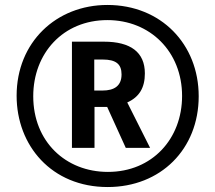

<svg xmlns="http://www.w3.org/2000/svg" viewBox="-20 -744 868 774"><path d="M414 10C628 10 781 -143 781 -356C781 -566 629 -724 413 -724C207 -724 47 -574 47 -358C47 -157 188 10 414 10ZM415 -51C245 -51 114 -173 114 -356C114 -529 234 -663 413 -663C585 -663 714 -536 714 -357C714 -185 594 -51 415 -51ZM270 -148H361V-313H412L487 -148H585L493 -331C542 -353 564 -391 564 -448C564 -534 506 -576 399 -576H270ZM393 -379H360V-504H394C447 -504 470 -486 470 -444C470 -398 441 -379 393 -379Z"/></svg>

Font: Noto Sans Myanmar UI ExtraCondensed SemiBold
Style: Regular
Weight: 600
Width: 2
Designer: Monotype Design Team
Foundry: Monotype Imaging Inc.
Version: Version 2.103